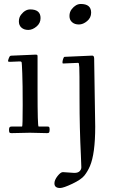

<svg xmlns="http://www.w3.org/2000/svg" viewBox="-20 -658 581 956"><path d="M449 -355 454.1 -27.1Q454.1 108.2 427.7 169.4Q416.5 195.3 400.6 215.6Q384.8 235.8 340.2 257Q295.7 278.1 279.1 278.1Q251 278.1 251 254.9Q251 238.3 266.5 218.6Q282 199 293 199L350.1 202.9Q368.2 202.9 376.6 194.3Q385 185.8 385 174.9Q385 164.1 382.8 116.7Q376 -20 376 -163.5Q376 -306.9 374.8 -323.4Q373.5 -339.8 372.6 -342.3Q371.6 -345 367.9 -345L298.1 -342Q296.1 -342 293.6 -342Q291 -342 291 -347.8Q291 -353.5 294.2 -364.3Q297.4 -375 302 -375L439 -381.1Q448.2 -381.1 448.7 -368.7Q449 -366 449 -361.1ZM336.7 -611.8Q357.2 -638.2 382.3 -638.2Q433.8 -638.2 433.8 -595Q433.8 -569.6 413.7 -552.9Q393.6 -536.1 372.7 -536.1Q351.8 -536.1 338.9 -547.5Q325.9 -558.8 325.9 -578.4Q325.9 -597.9 336.7 -611.8ZM76.9 -352.1 29.1 -350.1Q20 -350.1 20 -353.9Q20 -357.7 23.8 -367.9Q27.6 -378.2 30.9 -379.6Q34.2 -381.1 43.9 -381.1L157 -386Q163.8 -386 165.4 -384.2Q167 -382.3 167 -377V-207Q167 -28.1 172.1 -28.1H215.1Q223.4 -28.1 225.2 -24.8Q227.1 -21.5 227.1 -12.3Q227.1 -3.2 224.9 0.9Q222.7 4.9 215.1 4.9L128.9 2.9L37.1 4.9Q28.8 4.9 26.9 1.2Q24.9 -2.4 24.9 -11.5Q24.9 -20.5 27.7 -24.3Q30.5 -28.1 40 -28.1H90.1Q93 -28.1 93 -134.9Q93 -241.7 90.9 -292.7Q88.9 -343.8 88 -346.6Q87.2 -349.4 85.4 -350.6Q83.3 -352.1 80.3 -352.1ZM84.7 -584.7Q105.2 -611.1 130.4 -611.1Q181.9 -611.1 181.9 -567.9Q181.9 -542.5 161.7 -525.8Q141.6 -509 120.7 -509Q99.9 -509 86.9 -520.4Q74 -531.7 74 -551.3Q74 -570.8 84.7 -584.7Z"/></svg>

Font: Fanwood Text
Style: Regular
Weight: 400
Version: Version 1.1001